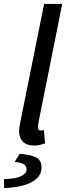

<svg xmlns="http://www.w3.org/2000/svg" viewBox="-55 -729 336 975"><path d="M121 10Q80 10 61 -9.5Q42 -29 42 -62Q42 -72 43.5 -83Q45 -94 48 -108L169 -709H261L140 -105Q139 -97 138.5 -92Q138 -87 138 -82Q138 -66 153 -66Q156 -66 159 -66.5Q162 -67 168 -68L174 -1Q162 3 149 6.5Q136 10 121 10ZM-34 226 -35 181Q25 179 52.5 165.5Q80 152 80 131Q80 115 66 105Q52 95 19 94L45 52Q91 56 115 65Q139 74 147.5 87.5Q156 101 156 120Q156 154 132 177Q108 200 65 212Q22 224 -34 226Z"/></svg>

Font: Source Sans 3 ExtraLight Medium
Style: Italic
Weight: 500
Italic angle: -11°
Version: Version 3.052;hotconv 1.1.0;makeotfexe 2.6.0